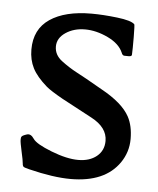

<svg xmlns="http://www.w3.org/2000/svg" viewBox="-42 -512 459 559"><g transform="rotate(5 187.5 -232.5)"><path d="M331.1 -365.7Q331.1 -360.4 321.3 -360.6Q311.5 -360.8 309.6 -360.8Q303.7 -360.8 300.8 -369.1Q290 -394.5 255.9 -410.9Q221.7 -427.2 189 -427.2Q156.2 -427.2 132.3 -411.1Q108.4 -395 108.4 -370.4Q108.4 -345.7 130.4 -329.1Q152.3 -312.5 175 -300.5Q197.8 -288.6 205.1 -284.2L251.5 -257.8Q314 -223.6 334.5 -185.5Q348.6 -159.2 348.6 -120.8Q348.6 -82.5 326.7 -50.8Q284.2 10.3 184.6 10.3Q133.8 10.3 62.5 -7.3Q60.5 -8.3 55.7 -9.3Q50.8 -10.3 46.6 -12.2Q42.5 -14.2 42 -22.5Q41.5 -30.8 35.6 -56.9Q29.8 -83 29.8 -90.3Q29.8 -97.7 31 -99.4Q32.2 -101.1 33.7 -102.3Q35.2 -103.5 38.1 -104.7Q41 -106 42.5 -106.4Q43.9 -106.9 46.9 -107.9Q58.1 -111.3 67.6 -96.9Q77.1 -82.5 122.8 -64.7Q168.5 -46.9 201.7 -46.9Q234.9 -46.9 255.6 -63.7Q276.4 -80.6 276.4 -108.9Q276.4 -148.4 229 -173.3L141.1 -220.2Q105.5 -240.2 92.8 -251Q62.5 -277.3 50.3 -301.3Q38.1 -325.2 38.1 -355.5Q38.1 -415 82.3 -444.8Q126.5 -474.6 203.6 -474.6Q237.8 -474.6 279.1 -469.7Q320.3 -464.8 330.1 -454.6Q331.5 -453.1 331.8 -417.5Q332 -381.8 331.1 -365.7Z"/></g></svg>

Font: Della Respira
Style: Regular
Weight: 500
Version: Version 0.201